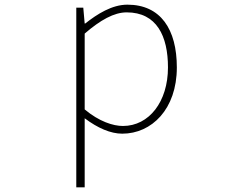

<svg xmlns="http://www.w3.org/2000/svg" viewBox="-20 -560 1040 823"><path d="M307 243H343V46V-53C399 -11 454 13 504 13C630 13 738 -92 738 -271C738 -434 669 -540 526 -540C460 -540 397 -500 345 -459H343L337 -527H307ZM507 -20C465 -20 405 -39 343 -91V-416C410 -474 469 -507 523 -507C652 -507 700 -405 700 -271C700 -124 619 -20 507 -20Z"/></svg>

Font: Harano Aji Gothic K1 ExtraLight
Style: Regular
Weight: 250
Foundry: Masamichi Hosoda
Version: HaranoAjiGothicK1-ExtraLight version 20230610;ttx 4.39.4